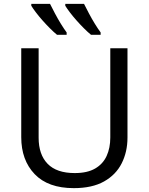

<svg xmlns="http://www.w3.org/2000/svg" viewBox="-20 -964 771 994"><path d="M640 -252Q640 -178 610 -118.5Q580 -59 518.5 -24.5Q457 10 362 10Q229 10 159.5 -62.5Q90 -135 90 -254V-714H180V-251Q180 -164 226.5 -116Q273 -68 367 -68Q432 -68 472.5 -91.5Q513 -115 532 -156.5Q551 -198 551 -252V-714H640ZM415 -944Q426 -922 440.5 -894.5Q455 -867 471 -841Q487 -815 501 -796V-784H451Q434 -798 414.5 -817.5Q395 -837 375.5 -859Q356 -881 341 -901Q326 -921 318 -934V-944ZM239 -944Q250 -922 264.5 -894.5Q279 -867 295 -841Q311 -815 325 -796V-784H275Q258 -798 238.5 -817.5Q219 -837 199.5 -859Q180 -881 165 -901Q150 -921 142 -934V-944Z"/></svg>

Font: Noto Sans Ambassadori
Style: Regular
Weight: 400
Designer: Monotype Design Team
Foundry: Monotype Imaging Inc.
Version: Version 2.013